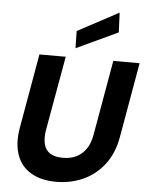

<svg xmlns="http://www.w3.org/2000/svg" viewBox="-63 -1027 839 1090"><g transform="rotate(5 356.0 -482.0)"><path d="M298 12Q213 12 155.5 -21.5Q98 -55 74.5 -119Q51 -183 66 -273L141 -700H291L215 -273Q208 -227 216.5 -194Q225 -161 252 -144Q279 -127 325 -127Q369 -127 402 -143.5Q435 -160 457 -192.5Q479 -225 487 -273L562 -700H712L637 -273Q620 -177 570 -113.5Q520 -50 449.5 -19Q379 12 298 12ZM342 -753 340 -851 574 -976 579 -864Z"/></g></svg>

Font: DM Sans Black
Style: Italic
Weight: 900
Italic angle: -10°
Designer: Colophon Foundry, Jonny Pinhorn
Foundry: Colophon Foundry
Version: Version 4.004;gftools[0.9.30]